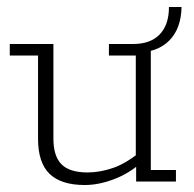

<svg xmlns="http://www.w3.org/2000/svg" viewBox="-20 -520 556 550"><path d="M223 10Q155 10 122 -22Q89 -54 89 -122V-361H8V-394H133V-123Q133 -73 156 -49.5Q179 -26 231 -26Q267 -26 305.5 -39.5Q344 -53 389 -91L369 -67V-361H292V-394H412V-33H484V0H370V-54L389 -58Q352 -24 307.5 -7Q263 10 223 10ZM354 -369V-394H362Q411 -394 437.5 -421.5Q464 -449 464 -500H500Q499 -438 464.5 -403.5Q430 -369 367 -369Z"/></svg>

Font: Rokkitt ExtraLight
Style: Regular
Weight: 250
Version: Version 3.103